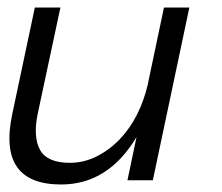

<svg xmlns="http://www.w3.org/2000/svg" viewBox="-20 -475 586 506"><path d="M71.8 -455.1H139.2L79.1 -173.8Q66.9 -112.8 85.9 -79.3Q105 -45.9 164.1 -45.9Q201.2 -45.9 235.1 -63Q269 -80.1 296.1 -108.6Q323.2 -137.2 341.6 -174.1Q359.9 -210.9 369.1 -251L412.1 -455.1H479L382.8 0H315.9L339.8 -113.8Q265.1 11.2 141.1 11.2Q-26.9 11.2 12.2 -173.8Z"/></svg>

Font: Anonymous Pro
Style: Italic
Weight: 400
Italic angle: -12°
Monospace: yes
Designer: Mark Simonson
Version: Version 1.003